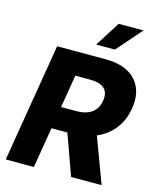

<svg xmlns="http://www.w3.org/2000/svg" viewBox="-136 -1045 934 1139"><g transform="rotate(15 330.5 -475.5)"><path d="M10.3 0 130.9 -727.5H428.7Q511.7 -727.5 566.4 -698Q621.1 -668.5 644.5 -614Q668 -559.6 655.8 -485.4Q643.1 -410.6 601.3 -357.7Q559.6 -304.7 493.7 -276.9Q427.7 -249 343.8 -249H154.8L177.2 -385.3H339.4Q379.4 -385.3 408.4 -396.5Q437.5 -407.7 455.1 -429.9Q472.7 -452.1 478 -485.4Q486.3 -536.1 459 -561.5Q431.6 -586.9 373 -586.9H280.3L183.1 0ZM411.6 0 292 -332H475.1L599.1 0ZM352.1 -797.4 449.2 -950.7H601.6L467.3 -797.4Z"/></g></svg>

Font: Inter 17pt ExtraBold
Style: Italic
Weight: 800
Italic angle: -9.3988°
Version: Version 4.001;git-66647c0bb